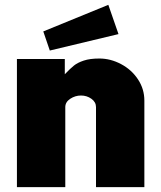

<svg xmlns="http://www.w3.org/2000/svg" viewBox="-20 -774 667 794"><path d="M50 -530H248V-467Q271 -491 286 -503Q301 -515 326.5 -523.5Q352 -532 391 -532Q437 -532 480.5 -509Q524 -486 550.5 -446Q577 -406 577 -358V0H377V-331Q377 -352 358 -365.5Q339 -379 315 -379Q291 -379 270.5 -365.5Q250 -352 250 -331V0H50ZM470 -633 186 -565 159 -644 428 -754Z"/></svg>

Font: Morrison Black
Style: Regular
Weight: 900
Designer: Pablo Impallari, Rodrigo Fuenzalida (Modified by Dan O. Williams)
Version: Version 0.03;June 6, 2019;FontCreator 11.5.0.2425 64-bit; tt